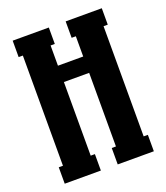

<svg xmlns="http://www.w3.org/2000/svg" viewBox="-127 -769 744 858"><g transform="rotate(-20 245.0 -340.0)"><path d="M457 -680.2V-602.1H437V-78.1H457V0H285.2V-78.1H305.2V-428.2H185.1V-78.1H205.1V0H33.2V-78.1H53.2V-602.1H33.2V-680.2H205.1V-602.1H185.1V-505.9H305.2V-602.1H285.2V-680.2Z"/></g></svg>

Font: Margherita Black
Style: Regular
Weight: 900
Designer: James Puckett
Foundry: Dunwich Type Founders
Version: Version 1.008;hotconv 1.0.109;makeotfexe 2.5.65596